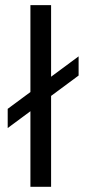

<svg xmlns="http://www.w3.org/2000/svg" viewBox="-20 -723 334 743"><path d="M9.8 -227.5V-301.8L284.2 -504.9V-430.7ZM97.7 0V-703.1H177.7V0Z"/></svg>

Font: Sen
Style: Regular
Weight: 400
Designer: Kosal Sen, Philatype
Foundry: Philatype
Version: Version 2.000;gftools[0.9.31]